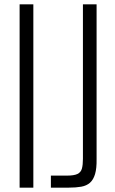

<svg xmlns="http://www.w3.org/2000/svg" viewBox="-20 -861 529 881"><path d="M70 0V-841H133V0ZM213.5 0V-55.2H286.5Q319.7 -55.2 335.3 -62.7Q351 -70.2 355.8 -87.3Q360.5 -104.5 360.5 -132V-841H423.2V-132Q424 -88.7 416.2 -62.3Q408.3 -36 392.7 -22.3Q377 -8.7 352.7 -4.3Q328.3 0 295.3 0Z"/></svg>

Font: Matangi Light
Style: Regular
Weight: 300
Designer: Prashant Pant
Foundry: The Graphic Ant
Version: Version 3.002